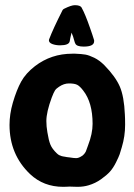

<svg xmlns="http://www.w3.org/2000/svg" viewBox="-20 -724 515 738"><path d="M254.9 -598.6Q249 -573.2 248 -565.4Q245.1 -549.8 210.9 -549.8Q194.3 -549.8 181.2 -554.7Q168 -559.6 168 -569.3Q168 -570.3 168.9 -573.2Q183.6 -612.3 220.7 -685.5Q222.7 -688.5 226.6 -690.4Q253.9 -704.1 267.6 -704.1Q289.1 -704.1 293.9 -694.3Q307.6 -669.9 326.2 -616.2Q335.9 -588.9 341.8 -569.3Q341.8 -567.4 341.8 -565.4Q341.8 -544.9 301.8 -544.9Q274.4 -544.9 269.5 -556.6Q267.6 -559.6 265.6 -567.4Q263.7 -575.2 260.7 -584Q257.8 -592.8 254.9 -598.6ZM247.1 -6.8Q246.1 -6.8 237.8 -6.3Q229.5 -5.9 222.7 -5.9Q147.5 -5.9 95.7 -54.7Q16.6 -129.9 16.6 -244.1Q16.6 -285.2 29.3 -329.1Q43.9 -378.9 61.5 -410.6Q79.1 -442.4 114.3 -469.7Q176.8 -517.6 257.8 -517.6H269.5Q293.9 -516.6 308.1 -514.2Q322.3 -511.7 342.3 -502Q362.3 -492.2 380.9 -473.6Q423.8 -429.7 440.4 -391.6Q457 -353.5 460 -283.2Q460.9 -269.5 460.9 -244.1Q460.9 -200.2 448.2 -158.2Q443.4 -140.6 439.9 -130.9Q436.5 -121.1 425.8 -99.6Q415 -78.1 402.8 -64.5Q390.6 -50.8 368.7 -35.2Q346.7 -19.5 320.3 -11.7Q300.8 -5.9 278.3 -5.9Q273.4 -5.9 262.7 -6.3Q252 -6.8 247.1 -6.8ZM207 -390.6Q196.3 -383.8 191.4 -376.5Q186.5 -369.1 178.7 -348.6Q158.2 -293 158.2 -258.8Q158.2 -238.3 162.1 -215.8Q167 -184.6 173.8 -168Q180.7 -151.4 198.2 -134.8Q200.2 -132.8 202.6 -130.9Q205.1 -128.9 207 -127.9Q209 -127 211.9 -126Q214.8 -125 216.8 -124Q218.8 -123 223.1 -122.6Q227.5 -122.1 229.5 -121.6Q231.4 -121.1 237.3 -120.1Q243.2 -119.1 246.1 -119.1Q263.7 -116.2 272.5 -116.2Q281.2 -116.2 291 -122.1Q298.8 -126 303.7 -132.3Q308.6 -138.7 310.1 -142.1Q311.5 -145.5 318.4 -165Q335.9 -210 335.9 -248Q335.9 -330.1 299.8 -376Q287.1 -392.6 276.9 -397.9Q266.6 -403.3 245.1 -403.3Q225.6 -403.3 207 -390.6Z"/></svg>

Font: Essays1743
Style: Bold
Weight: 700
Designer: Based on the typeface in a 1743 English translation of the essays of Montaigne.  PostScript/TrueType font designed by Jo
Version: Version 002.100